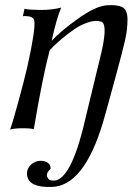

<svg xmlns="http://www.w3.org/2000/svg" viewBox="-20 -513 526 762"><path d="M442 -220Q396 -51 389 -28Q312 229 182 229Q97 231 88 186Q86 177 88 166Q90 155 100.5 143Q111 131 131 126Q150 123 165.5 130.5Q181 138 181 156Q179 158 174.5 163.5Q170 169 169 170.5Q168 172 166.5 179Q165 186 169 192Q173 204 192 204Q256 204 308 3Q316 -29 339 -125.5Q362 -222 374 -270Q412 -416 382 -427Q360 -434 330.5 -424.5Q301 -415 275 -397Q249 -379 226.5 -360Q204 -341 190 -327L177 -313Q150 -212 114 0Q103 -4 70.5 -4Q38 -4 20 1Q27 -15 51.5 -104.5Q76 -194 88 -246Q122 -398 116 -431Q113 -451 71 -449L77 -478Q92 -474 139 -473.5Q186 -473 223 -483Q205 -442 185 -351Q220 -389 289 -438.5Q358 -488 403 -492Q445 -495 465.5 -484.5Q486 -474 486 -435Q486 -396 476.5 -354Q467 -312 442 -220Z"/></svg>

Font: GFS Artemisia
Style: Italic
Weight: 400
Italic angle: -12°
Designer: Takis Katsoulidis and George D. Matthiopoulos
Foundry: George Matthiopoulos and Takis Katsoulidis
Version: Version 1.0